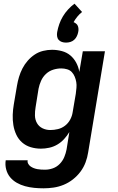

<svg xmlns="http://www.w3.org/2000/svg" viewBox="-20 -798 640 1041"><path d="M216 223Q190 223 165 220.5Q140 218 116 211.5Q92 205 71 193Q50 181 35 163Q20 145 13.5 120.5Q7 96 11 71H130Q128 81 133 90Q138 99 146 104.5Q154 110 163 113.5Q172 117 182.5 119Q193 121 203.5 121.5Q214 122 225 122Q246 122 267 114.5Q288 107 304 90.5Q320 74 328.5 53.5Q337 33 341 12L356 -82Q344 -62 327.5 -44Q311 -26 290.5 -14Q270 -2 247 3Q224 8 202 8Q173 8 146.5 0Q120 -8 100 -25.5Q80 -43 68.5 -67.5Q57 -92 52.5 -119.5Q48 -147 49 -175.5Q50 -204 55 -233L72 -333Q76 -357 83 -380.5Q90 -404 101.5 -426.5Q113 -449 130 -468.5Q147 -488 168 -502Q189 -516 213.5 -522Q238 -528 262 -528Q289 -528 315.5 -521Q342 -514 361.5 -497.5Q381 -481 393.5 -457.5Q406 -434 410 -408L429 -520H549L458 28Q454 55 444 82Q434 109 416.5 132.5Q399 156 375.5 174.5Q352 193 325 204Q298 215 270.5 219Q243 223 216 223ZM253 -93Q273 -93 294 -98Q315 -103 332.5 -116.5Q350 -130 360.5 -149.5Q371 -169 374 -190L391 -290Q393 -306 394.5 -322Q396 -338 393.5 -353Q391 -368 385 -382.5Q379 -397 369 -407.5Q359 -418 343.5 -422.5Q328 -427 312 -427Q290 -427 268 -420Q246 -413 229 -397Q212 -381 202.5 -359.5Q193 -338 189 -317L173 -217Q169 -194 169.5 -171.5Q170 -149 180.5 -130.5Q191 -112 210.5 -102.5Q230 -93 253 -93ZM338 -567Q326 -567 315.5 -570.5Q305 -574 298 -582Q291 -590 289.5 -601.5Q288 -613 290 -624Q294 -646 301.5 -667.5Q309 -689 321 -709Q333 -729 349 -746.5Q365 -764 384 -778L425 -733Q411 -722 399.5 -708Q388 -694 379 -678Q386 -675 392.5 -670Q399 -665 402 -657.5Q405 -650 405.5 -641.5Q406 -633 404 -624Q402 -613 396.5 -601.5Q391 -590 382 -582Q373 -574 361.5 -570.5Q350 -567 338 -567Z"/></svg>

Font: Iosevka Extended
Style: Bold Italic
Weight: 700
Width: 7
Italic angle: -9°
Monospace: yes
Designer: Belleve Invis
Foundry: Belleve Invis
Version: Version 32.5.0; ttfautohint (v1.8.4)